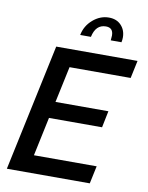

<svg xmlns="http://www.w3.org/2000/svg" viewBox="-98 -988 817 1058"><g transform="rotate(10 310.5 -459.0)"><path d="M425 -918Q468 -918 493.5 -891Q519 -864 519 -823Q519 -810 516 -796H456Q458 -816 458 -823Q458 -867 417 -867Q360 -867 345 -796H285Q295 -848 335.5 -883Q376 -918 425 -918ZM166 -710H621L600 -611H258L215 -409H511L492 -316H195L149 -99H500L479 0H15Z"/></g></svg>

Font: Raleway-v4020 SemiBold
Style: Italic
Weight: 600
Italic angle: -12°
Designer: Matt McInerney, Pablo Impallari, Rodrigo Fuenzalida
Foundry: Matt McInerney, Pablo Impallari, Rodrigo Fuenzalida
Version: Version 4.020;PS 004.020;hotconv 1.0.88;makeotf.lib2.5.64775